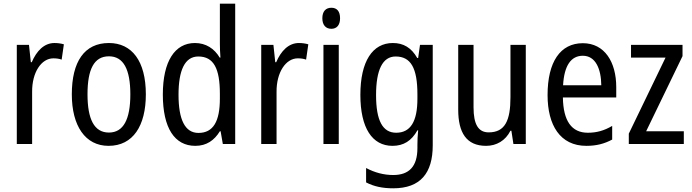

<svg xmlns="http://www.w3.org/2000/svg" viewBox="-20 -780 3750 1040"><path d="M275 -547C219 -547 178 -504 152 -443H147L137 -537H71V0H154V-282C153 -388 204 -464 269 -464C285 -464 301 -462 314 -457L326 -540C309 -545 291 -547 275 -547Z M770 -269C770 -450 694 -547 570 -547C437 -547 369 -446 369 -269C369 -98 442 10 568 10C701 10 770 -99 770 -269ZM454 -269C454 -404 489 -475 570 -475C649 -475 686 -404 686 -269C686 -134 649 -62 570 -62C490 -62 454 -135 454 -269Z M1038 10C1099 10 1141 -20 1171 -69H1175L1187 0H1254V-760H1171V-543C1171 -523 1172 -494 1174 -468H1170C1141 -517 1095 -547 1036 -547C927 -547 862 -448 862 -268C862 -86 926 10 1038 10ZM1055 -60C982 -60 947 -132 947 -267C947 -399 981 -474 1054 -474C1138 -474 1171 -408 1171 -272V-246C1171 -122 1135 -60 1055 -60Z M1599 -547C1543 -547 1502 -504 1476 -443H1471L1461 -537H1395V0H1478V-282C1477 -388 1528 -464 1593 -464C1609 -464 1625 -462 1638 -457L1650 -540C1633 -545 1615 -547 1599 -547Z M1775 -738C1745 -738 1726 -719 1726 -681C1726 -644 1745 -624 1775 -624C1804 -624 1822 -644 1822 -681C1822 -719 1805 -738 1775 -738ZM1815 -537H1732V0H1815Z M2108 -547C1998 -547 1932 -448 1932 -266C1932 -87 1996 10 2106 10C2166 10 2209 -17 2241 -74H2245C2242 -48 2241 -15 2241 5V22C2241 123 2195 168 2110 168C2059 168 2010 155 1963 130V208C2005 230 2052 240 2110 240C2258 240 2324 157 2324 7V-537H2255L2245 -466H2240C2208 -522 2165 -547 2108 -547ZM2123 -474C2205 -474 2241 -412 2241 -269V-245C2241 -121 2203 -61 2126 -61C2053 -61 2017 -126 2017 -265C2017 -401 2052 -474 2123 -474Z M2828 -537H2745V-253C2745 -126 2715 -63 2627 -63C2571 -63 2545 -106 2545 -199V-537H2462V-186C2462 -62 2506 10 2613 10C2669 10 2718 -18 2745 -72H2750L2761 0H2828Z M3137 -546C3015 -546 2946 -445 2946 -265C2946 -102 3014 10 3156 10C3210 10 3253 -1 3296 -24V-98C3252 -72 3211 -61 3164 -61C3076 -61 3031 -125 3029 -252H3318V-308C3318 -444 3255 -546 3137 -546ZM3137 -478C3206 -478 3236 -407 3237 -318H3030C3036 -425 3073 -478 3137 -478Z M3684 0V-69H3480L3677 -476V-537H3398V-468H3585L3386 -56V0Z"/></svg>

Font: Noto Sans Sinhala UI Condensed
Style: Regular
Weight: 400
Width: 3
Designer: Jelle Bosma - Monotype Design Team
Foundry: Monotype Imaging Inc.
Version: Version 2.006